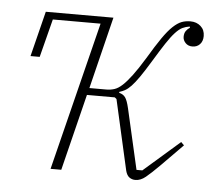

<svg xmlns="http://www.w3.org/2000/svg" viewBox="-44 -565 702 625"><g transform="rotate(5 307.5 -253.0)"><path d="M263 -485H107L75 -360H45L82 -508H303L245 -273H300Q314 -273 326.5 -277Q339 -281 352.5 -293.5Q366 -306 382.5 -328Q399 -350 421 -386Q446 -428 464 -454Q482 -480 497 -494Q512 -508 525 -513Q538 -518 554 -518Q574 -518 587.5 -506Q601 -494 601 -474Q601 -457 591.5 -447Q582 -437 567 -437Q553 -437 544.5 -446Q536 -455 536 -466Q536 -478 541.5 -485.5Q547 -493 554 -497L553 -501Q540 -499 529.5 -494Q519 -489 506.5 -475.5Q494 -462 478.5 -438.5Q463 -415 440 -377Q420 -344 406 -324Q392 -304 381.5 -293Q371 -282 362 -277Q353 -272 343 -269V-266Q356 -263 363 -253.5Q370 -244 376 -218L421 -21H440L558 -124L568 -114L496 -41Q470 -15 453.5 -1.5Q437 12 420 12Q409 12 400.5 6Q392 0 388 -15L336 -245L330 -250H239L177 0H142Z"/></g></svg>

Font: IBM Plex Serif ExtraLight
Style: Italic
Weight: 200
Italic angle: -14°
Designer: Mike Abbink, Paul van der Laan, Pieter van Rosmalen
Foundry: Bold Monday
Version: Version 2.5